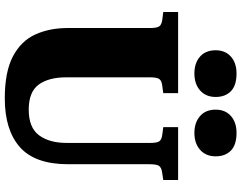

<svg xmlns="http://www.w3.org/2000/svg" viewBox="-123 -871 1008 802"><g transform="rotate(90 381.0 -470.0)"><path d="M391 14Q280 14 215.5 -20Q151 -54 124 -113.5Q97 -173 97 -250V-594Q97 -620 90.5 -630.5Q84 -641 62 -644L30 -648V-710H369V-648L333 -643Q315 -640 309 -629.5Q303 -619 303 -593V-243Q303 -169 333.5 -127.5Q364 -86 438 -86Q513 -86 545 -129Q577 -172 577 -244V-594Q577 -621 570.5 -631Q564 -641 542 -644L511 -648V-710H732V-648L699 -643Q679 -640 672.5 -629.5Q666 -619 666 -591V-251Q666 -112 594.5 -49Q523 14 391 14ZM535 -778Q492 -778 465 -801.5Q438 -825 438 -867Q438 -907 464.5 -930.5Q491 -954 535 -954Q585 -954 609 -930.5Q633 -907 633 -867Q633 -826 606 -802Q579 -778 535 -778ZM287 -778Q243 -778 216.5 -801.5Q190 -825 190 -867Q190 -907 216.5 -930.5Q243 -954 287 -954Q337 -954 361 -930.5Q385 -907 385 -867Q385 -826 358 -802Q331 -778 287 -778Z"/></g></svg>

Font: Literata 36pt ExtraBold
Style: Regular
Weight: 800
Designer: Latin by Veronika Burian and Jose Scaglione. Greek by Irene Vlachou. Cyrillic by Vera Evstafieva.
Foundry: TypeTogether
Version: Version 3.002